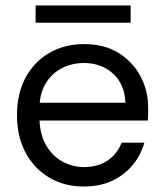

<svg xmlns="http://www.w3.org/2000/svg" viewBox="-20 -669 598 701"><path d="M286 12Q215 12 160 -20.5Q105 -53 73.5 -111.5Q42 -170 42 -248Q42 -327 73 -385Q104 -443 159.5 -475.5Q215 -508 288 -508Q361 -508 413 -475.5Q465 -443 493 -390.5Q521 -338 521 -276Q521 -266 521 -254.5Q521 -243 520 -229H105V-294H438Q435 -362 392.5 -400.5Q350 -439 286 -439Q243 -439 206 -420Q169 -401 146.5 -364Q124 -327 124 -271V-243Q124 -182 147 -141Q170 -100 207.5 -79.5Q245 -59 286 -59Q338 -59 373 -83Q408 -107 424 -148H507Q494 -102 464 -66Q434 -30 389.5 -9Q345 12 286 12ZM110 -586V-649H457V-586Z"/></svg>

Font: DM Sans 28pt
Style: Regular
Weight: 400
Version: Version 4.004;gftools[0.9.30]